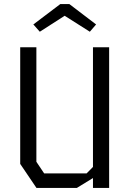

<svg xmlns="http://www.w3.org/2000/svg" viewBox="-20 -930 640 950"><path d="M440 -696V-104L408.5 -72H198.5L160 -129.5V-696H80V-119L160.5 0H360L440 -49V0H520V-696ZM323 -910 455.5 -809 424.5 -773 300 -852 177 -773 145 -809 278.5 -910Z"/></svg>

Font: Kode Mono
Style: Regular
Weight: 400
Monospace: yes
Designer: Isa Ozler
Foundry: Kadena LLC
Version: Version 1.000;gftools[0.9.28]